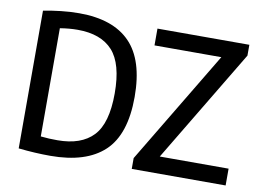

<svg xmlns="http://www.w3.org/2000/svg" viewBox="-80 -869 1349 996"><g transform="rotate(10 595.0 -371.0)"><path d="M240.5 6.5Q201 6.5 159.8 4.2Q118.5 2 73 -3V-728.5Q116.5 -737 165 -742.5Q213.5 -748 261.5 -748Q439.5 -748 529.2 -656Q619 -564 619 -370Q619 -172 524 -82.8Q429 6.5 240.5 6.5ZM263.5 -79.5Q388 -79.5 451 -145.8Q514 -212 514 -370Q514 -526.5 452.5 -594.2Q391 -662 268 -662Q224 -662 175 -654V-84Q198 -81.5 219.2 -80.5Q240.5 -79.5 263.5 -79.5ZM669 0V-57L1026 -651.5H674V-740H1158V-683L801 -88.5H1163.5V0Z"/></g></svg>

Font: Encode Sans SemiCondensed SemiCondensed Medium
Style: Regular
Weight: 500
Width: 4
Designer: Multiple Designers
Foundry: Impallari Type
Version: Version 3.000; ttfautohint (v1.8.3) -l 8 -r 50 -G 200 -x 14 